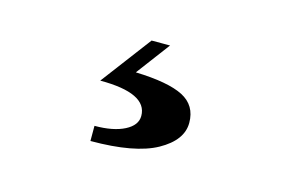

<svg xmlns="http://www.w3.org/2000/svg" viewBox="-49 -97 647 442"><g transform="rotate(15 274.5 124.0)"><path d="M288.1 168Q288.1 113.8 175.8 113.8L266.1 -5.9H310.1L250 74.2Q328.1 76.7 363.5 95Q398.9 113.3 398.9 154.8Q398.9 196.3 347.2 225.1Q295.4 253.9 189.9 253.9V217.8Q234.4 217.8 261.2 204.1Q288.1 190.4 288.1 168Z"/></g></svg>

Font: Copperplate Sans CC Heavy
Style: Regular
Weight: 400
Designer: indestructible type*
Foundry: Cowboy Collective
Version: Version 1.000